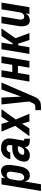

<svg xmlns="http://www.w3.org/2000/svg" viewBox="1342 -1944 783 3574"><g transform="rotate(-90 1733.0 -156.5)"><path d="M-34 215 88 -520H213L201 -450Q212 -467 227 -482.5Q242 -498 260 -508Q278 -518 298.5 -523Q319 -528 338 -528Q364 -528 386.5 -518Q409 -508 423 -489Q437 -470 443 -446.5Q449 -423 450.5 -398Q452 -373 449.5 -347.5Q447 -322 443 -297L423 -177Q419 -155 413.5 -133Q408 -111 397.5 -90.5Q387 -70 373 -51Q359 -32 340 -18.5Q321 -5 298.5 1.5Q276 8 254 8Q232 8 212.5 1.5Q193 -5 178 -19Q163 -33 154 -51.5Q145 -70 142 -90L91 215ZM219 -97Q235 -97 251 -106Q267 -115 277.5 -129.5Q288 -144 293 -160.5Q298 -177 301 -194L321 -314Q323 -326 324 -338Q325 -350 324.5 -362Q324 -374 320.5 -385Q317 -396 310.5 -405Q304 -414 293 -418.5Q282 -423 270 -423Q255 -423 239 -417Q223 -411 211 -399Q199 -387 192.5 -371.5Q186 -356 183 -341L163 -221Q161 -207 160 -193.5Q159 -180 159.5 -167Q160 -154 163.5 -141Q167 -128 174.5 -118Q182 -108 193.5 -102.5Q205 -97 219 -97Z M630 8Q603 8 577 0Q551 -8 534 -27.5Q517 -47 513.5 -74Q510 -101 515 -129Q520 -157 530.5 -184Q541 -211 559.5 -234.5Q578 -258 603 -275Q628 -292 655 -302Q682 -312 710.5 -316Q739 -320 766 -320H816L819 -342Q822 -357 821 -372Q820 -387 813 -399.5Q806 -412 793 -418Q780 -424 765 -424Q751 -424 736.5 -420Q722 -416 710 -406.5Q698 -397 690.5 -383.5Q683 -370 681 -356H559Q562 -379 571.5 -401.5Q581 -424 595.5 -444.5Q610 -465 629.5 -482Q649 -499 671.5 -509.5Q694 -520 717.5 -524Q741 -528 764 -528Q792 -528 819 -523.5Q846 -519 869 -507Q892 -495 909 -475.5Q926 -456 934.5 -432Q943 -408 943.5 -380.5Q944 -353 940 -325L905 -115Q903 -107 908.5 -101.5Q914 -96 921 -96H938V8H903Q880 8 858 3.5Q836 -1 818 -13Q800 -25 789.5 -44.5Q779 -64 779 -86Q768 -66 752.5 -48Q737 -30 717 -17Q697 -4 674.5 2Q652 8 630 8ZM697 -96Q710 -96 723 -99Q736 -102 747 -110.5Q758 -119 766.5 -130Q775 -141 781 -153Q787 -165 790.5 -178Q794 -191 796 -204L798 -216H765Q745 -216 724.5 -212Q704 -208 685 -196Q666 -184 653.5 -165.5Q641 -147 638 -126Q637 -120 639.5 -114Q642 -108 647 -105Q652 -102 658 -100.5Q664 -99 670.5 -98Q677 -97 683.5 -96.5Q690 -96 697 -96Z M985 0 1178 -265 1071 -520H1215L1255 -382L1345 -520H1489L1296 -255L1403 0H1259L1219 -138L1129 0Z M1470 215 1471 110H1529Q1542 110 1555 106.5Q1568 103 1578.5 94Q1589 85 1595.5 73Q1602 61 1607 48V47L1631 -7L1576 -520H1704L1722 -155L1856 -520H1984L1721 89Q1713 108 1703 127Q1693 146 1678.5 161.5Q1664 177 1645.5 189Q1627 201 1608 206.5Q1589 212 1568.5 213.5Q1548 215 1528 215Z M2002 0 2088 -520H2213L2180 -319H2314L2347 -520H2472L2386 0H2261L2296 -214H2162L2127 0Z M2517 0 2603 -520H2728L2693 -312H2713L2850 -520H2991L2809 -260L2905 0H2777L2708 -208H2676L2642 0Z M3140 8Q3115 8 3093 -2Q3071 -12 3057.5 -31.5Q3044 -51 3038.5 -74.5Q3033 -98 3031 -123Q3029 -148 3031.5 -173Q3034 -198 3039 -223L3088 -520H3213L3161 -206Q3159 -194 3157.5 -182Q3156 -170 3157 -158.5Q3158 -147 3160.5 -136Q3163 -125 3169 -115.5Q3175 -106 3186 -101.5Q3197 -97 3209 -97Q3224 -97 3239.5 -103.5Q3255 -110 3266 -122Q3277 -134 3282.5 -149Q3288 -164 3290 -179L3347 -520H3472L3386 0H3261L3272 -69Q3261 -52 3246.5 -37Q3232 -22 3215 -12Q3198 -2 3178.5 3Q3159 8 3140 8Z"/></g></svg>

Font: Iosevka SS18 Extrabold
Style: Italic
Weight: 800
Italic angle: -9°
Monospace: yes
Designer: Belleve Invis
Foundry: Belleve Invis
Version: Version 25.1.1; ttfautohint (v1.8.4)